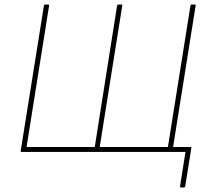

<svg xmlns="http://www.w3.org/2000/svg" viewBox="-20 -675 928 853"><path d="M784 158Q779 158 780 152L804 0H76Q71 0 72 -5L175 -649Q176 -655 180 -655H193Q199 -655 198 -649L98 -22H401L500 -649Q502 -655 506 -655H519Q524 -655 523 -649L423 -22H726L826 -649Q827 -655 832 -655H844Q850 -655 849 -649L749 -22H826Q831 -22 830 -17L803 152Q802 158 797 158Z"/></svg>

Font: Sofia Sans Thin
Style: Italic
Weight: 250
Italic angle: -9°
Version: Version 4.100-B